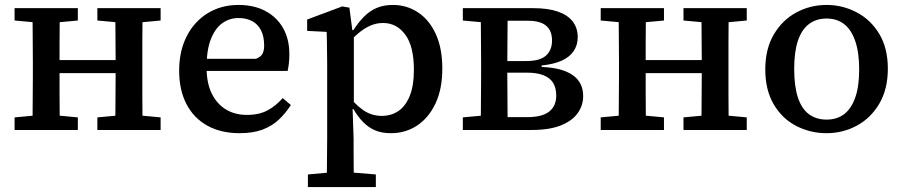

<svg xmlns="http://www.w3.org/2000/svg" viewBox="-20 -526 3657 777"><path d="M111 0Q112 -30 112 -67.5Q112 -105 112.5 -144Q113 -183 113 -218V-275Q113 -310 112.5 -349Q112 -388 112 -426Q112 -464 111 -493H222Q222 -464 221.5 -426Q221 -388 221 -349Q221 -310 221 -275V-238Q221 -194 221 -150.5Q221 -107 221.5 -68.5Q222 -30 222 0ZM446 0Q447 -31 447 -69Q447 -107 447.5 -150.5Q448 -194 448 -238V-275Q448 -310 447.5 -349Q447 -388 447 -426Q447 -464 446 -493H557Q557 -464 556.5 -426Q556 -388 556 -349Q556 -310 556 -275V-218Q556 -183 556 -144Q556 -105 556.5 -67.5Q557 -30 557 0ZM39 0V-51L148 -61H188L295 -51V0ZM39 -443V-493H295V-443L188 -433H148ZM374 0V-51L483 -61H523L630 -51V0ZM374 -443V-493H630V-443L523 -433H483ZM187 -230V-283H481V-230Z M950 13Q874 13 819 -17.5Q764 -48 734.5 -105Q705 -162 705 -240Q705 -319 735.5 -379Q766 -439 820.5 -472.5Q875 -506 945 -506Q1008 -506 1054 -481.5Q1100 -457 1125.5 -412.5Q1151 -368 1151 -306Q1151 -287 1149 -269.5Q1147 -252 1144 -239H770V-288H1016Q1036 -296 1042.5 -309Q1049 -322 1049 -341Q1049 -378 1036.5 -403Q1024 -428 1000.5 -440.5Q977 -453 945 -453Q909 -453 880 -432.5Q851 -412 833.5 -368Q816 -324 816 -253Q816 -191 836.5 -148.5Q857 -106 893.5 -83.5Q930 -61 979 -61Q1029 -61 1063 -79.5Q1097 -98 1124 -129L1157 -101Q1136 -68 1108.5 -42Q1081 -16 1042.5 -1.5Q1004 13 950 13Z M1226 231V180L1337 170H1380L1501 180V231ZM1302 231Q1303 196 1303 162.5Q1303 129 1303.5 95.5Q1304 62 1304 29V-268Q1304 -294 1303.5 -315Q1303 -336 1303 -356Q1303 -376 1302 -397L1223 -401V-447L1365 -500L1394 -495L1406 -403L1412 -400V-87L1407 -84L1411 36Q1411 67 1411 99.5Q1411 132 1411.5 164.5Q1412 197 1412 231ZM1562 13Q1525 13 1498 1.5Q1471 -10 1449.5 -32Q1428 -54 1410 -85H1371L1376 -155Q1413 -107 1447.5 -82Q1482 -57 1525 -57Q1563 -57 1592 -76.5Q1621 -96 1638 -137.5Q1655 -179 1655 -243Q1655 -339 1620 -386Q1585 -433 1530 -433Q1503 -433 1478 -422Q1453 -411 1428 -389.5Q1403 -368 1374 -336L1370 -404H1410Q1430 -435 1452.5 -458Q1475 -481 1503.5 -493.5Q1532 -506 1570 -506Q1626 -506 1671.5 -476Q1717 -446 1743.5 -388.5Q1770 -331 1770 -248Q1770 -166 1742.5 -107.5Q1715 -49 1668 -18Q1621 13 1562 13Z M1853 0V-51L1962 -61L1991 -52H2114Q2174 -52 2202.5 -74.5Q2231 -97 2231 -139Q2231 -170 2218.5 -190.5Q2206 -211 2179.5 -221.5Q2153 -232 2112 -232H2000V-279H2110Q2165 -279 2189.5 -301Q2214 -323 2214 -362Q2214 -402 2190 -422Q2166 -442 2117 -442H1991L1962 -433L1853 -443V-493H2138Q2198 -493 2238 -479Q2278 -465 2298 -438.5Q2318 -412 2318 -376Q2318 -343 2301 -318.5Q2284 -294 2252 -280Q2220 -266 2172 -261V-255Q2254 -252 2297 -222.5Q2340 -193 2340 -137Q2340 -100 2318.5 -69Q2297 -38 2251 -19Q2205 0 2131 0ZM1925 0Q1926 -31 1926 -68Q1926 -105 1926.5 -144Q1927 -183 1927 -218V-275Q1927 -310 1926.5 -349Q1926 -388 1926 -426Q1926 -464 1925 -493H2035Q2034 -464 2034 -425.5Q2034 -387 2033.5 -347Q2033 -307 2033 -268V-218Q2033 -183 2033.5 -144Q2034 -105 2034 -68Q2034 -31 2035 0Z M2483 0Q2484 -30 2484 -67.5Q2484 -105 2484.5 -144Q2485 -183 2485 -218V-275Q2485 -310 2484.5 -349Q2484 -388 2484 -426Q2484 -464 2483 -493H2594Q2594 -464 2593.5 -426Q2593 -388 2593 -349Q2593 -310 2593 -275V-238Q2593 -194 2593 -150.5Q2593 -107 2593.5 -68.5Q2594 -30 2594 0ZM2818 0Q2819 -31 2819 -69Q2819 -107 2819.5 -150.5Q2820 -194 2820 -238V-275Q2820 -310 2819.5 -349Q2819 -388 2819 -426Q2819 -464 2818 -493H2929Q2929 -464 2928.5 -426Q2928 -388 2928 -349Q2928 -310 2928 -275V-218Q2928 -183 2928 -144Q2928 -105 2928.5 -67.5Q2929 -30 2929 0ZM2411 0V-51L2520 -61H2560L2667 -51V0ZM2411 -443V-493H2667V-443L2560 -433H2520ZM2746 0V-51L2855 -61H2895L3002 -51V0ZM2746 -443V-493H3002V-443L2895 -433H2855ZM2559 -230V-283H2853V-230Z M3325 13Q3259 13 3202 -16.5Q3145 -46 3111 -104Q3077 -162 3077 -245Q3077 -328 3111.5 -386.5Q3146 -445 3202.5 -475.5Q3259 -506 3325 -506Q3390 -506 3447 -476Q3504 -446 3538.5 -388.5Q3573 -331 3573 -248Q3573 -165 3538.5 -106.5Q3504 -48 3447.5 -17.5Q3391 13 3325 13ZM3325 -42Q3367 -42 3396 -64Q3425 -86 3441 -131Q3457 -176 3457 -245Q3457 -314 3441 -360Q3425 -406 3396 -428.5Q3367 -451 3325 -451Q3283 -451 3253.5 -428.5Q3224 -406 3209 -361Q3194 -316 3194 -247Q3194 -177 3209 -131.5Q3224 -86 3253.5 -64Q3283 -42 3325 -42Z"/></svg>

Font: Source Serif 4 Medium
Style: Regular
Weight: 500
Designer: Frank Grießhammer
Foundry: Adobe Systems Incorporated
Version: Version 4.004;hotconv 1.0.116;makeotfexe 2.5.65601